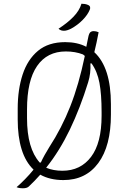

<svg xmlns="http://www.w3.org/2000/svg" viewBox="-20 -946 690 1030"><path d="M417 -926Q437 -926 451 -920Q461 -916 463 -909Q465 -902 462 -895Q451 -867 423.5 -839Q396 -811 361 -792Q339 -781 323 -781Q316 -781 308.5 -783Q301 -785 294 -792Q342 -823 374 -856Q406 -889 417 -926ZM330 -720Q395 -720 443 -695Q445 -704 446.5 -712.5Q448 -721 450 -730Q455 -760 461.5 -769.5Q468 -779 483 -779Q496 -779 509 -773Q504 -745 498 -718Q492 -691 486 -666Q575 -584 575 -387V-331Q575 -163 507.5 -71.5Q440 20 320 20Q248 20 196 -9Q166 25 134 55Q124 64 103 64Q81 64 69 58Q89 41 114.5 15Q140 -11 160 -36Q117 -77 96 -145Q75 -213 75 -305V-363Q75 -466 101.5 -546.5Q128 -627 184 -673.5Q240 -720 330 -720ZM125 -312Q125 -150 193 -74H199Q207 -92 219.5 -114.5Q232 -137 244 -156Q311 -259 357 -375.5Q403 -492 435 -646Q430 -650 425 -654Q384 -670 333 -670Q233 -670 179 -592Q125 -514 125 -359ZM229 -48Q228 -47 228 -46Q266 -30 315 -30Q412 -30 468.5 -104.5Q525 -179 525 -325V-345Q525 -440 513.5 -501.5Q502 -563 471 -606H465Q468 -553 453 -505Q410 -366 355 -251.5Q300 -137 229 -48Z"/></svg>

Font: Recursive Sn Csl St Lt
Style: Regular
Weight: 300
Version: Version 1.079;hotconv 1.0.112;makeotfexe 2.5.65598; ttfautoh